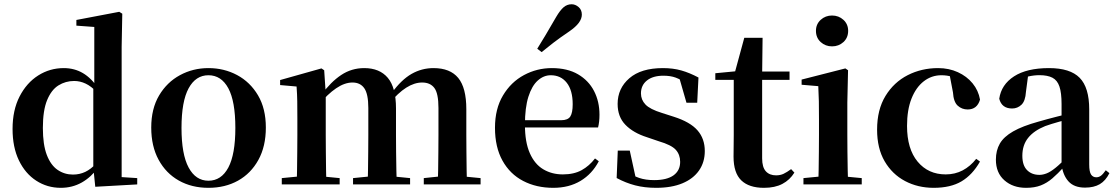

<svg xmlns="http://www.w3.org/2000/svg" viewBox="-20 -875 5287 911"><path d="M268.5 16.2Q204 16.2 151.9 -17.7Q99.7 -51.5 69.6 -114.2Q39.6 -176.8 39.6 -263.1Q39.6 -352.4 72.9 -417.2Q106.2 -482 161.4 -517Q216.7 -551.9 282.5 -551.9Q332.9 -551.9 373.4 -528.1Q413.8 -504.4 447.8 -453.6H457.1L440.3 -436.8Q412.9 -465.9 386.3 -478.3Q359.7 -490.8 331.9 -490.8Q291.2 -490.8 257.5 -469.9Q223.9 -449.1 203.6 -400.1Q183.4 -351.2 183.4 -267.7Q183.4 -188.6 202.1 -139.8Q220.9 -91.1 253.4 -68.9Q285.9 -46.7 326.3 -46.7Q357.5 -46.7 384.5 -59.4Q411.5 -72.1 437.8 -100.9L456.6 -80.8H446.1Q412.8 -34.5 368 -9.1Q323.1 16.2 268.5 16.2ZM432 11.2 422.7 -81.1V-83.3V-457.2L427.4 -468.4V-747.1L342.4 -753.3V-780.3L545.9 -819L560.2 -810L557.2 -652.7V-34.7L631.1 -29.9V0Z M969 16.2Q889.7 16.2 828.5 -18.3Q767.3 -52.8 732.5 -117Q697.6 -181.2 697.6 -269.8Q697.6 -359.1 734.8 -422Q772 -484.9 833.9 -518.4Q895.8 -551.9 969 -551.9Q1043.1 -551.9 1105.1 -518.8Q1167 -485.6 1204.2 -422.7Q1241.4 -359.8 1241.4 -269.8Q1241.4 -180.5 1206 -116.3Q1170.6 -52 1109.4 -17.9Q1048.2 16.2 969 16.2ZM969 -17.5Q1030 -17.5 1063.4 -80.1Q1096.7 -142.6 1096.7 -268.1Q1096.7 -394.2 1063.4 -456.1Q1030 -518 969 -518Q908.7 -518 875 -456.1Q841.2 -394.2 841.2 -268.1Q841.2 -142.6 875 -80.1Q908.7 -17.5 969 -17.5Z M1317 0V-29.9L1422.6 -40.2H1485.7L1591.6 -29.9V0ZM1387.2 0Q1388.9 -25.5 1389.4 -67.4Q1389.9 -109.4 1390.4 -154.8Q1390.9 -200.3 1390.9 -234.8V-311.2Q1390.9 -360.7 1390.4 -394.1Q1389.9 -427.5 1387.2 -464.5L1309.1 -471.4V-495.2L1505.2 -550.4L1518.2 -541.7L1525.6 -431V-428V-234.8Q1525.6 -200.3 1526.1 -154.8Q1526.6 -109.4 1527.1 -67.4Q1527.6 -25.5 1528.6 0ZM1655.1 0V-29.9L1757.5 -40.2H1821.6L1925.8 -29.9V0ZM1723.9 0Q1725.6 -25.5 1726.1 -66.9Q1726.6 -108.4 1727.1 -153.8Q1727.6 -199.3 1727.6 -234.8V-362.5Q1727.6 -428.5 1708.7 -456Q1689.7 -483.5 1652.4 -483.5Q1615.1 -483.5 1574.6 -455.9Q1534.1 -428.3 1494.2 -379.4L1489 -425.7H1505.3Q1549.5 -486.3 1598.8 -519.1Q1648.1 -551.9 1708.1 -551.9Q1781.1 -551.9 1820 -505.8Q1858.9 -459.6 1858.9 -360.5V-234.8Q1858.9 -199.3 1859.4 -153.8Q1859.9 -108.4 1860.7 -66.9Q1861.6 -25.5 1862.6 0ZM1990.8 0V-29.9L2088.8 -40.2H2154.8L2260.3 -29.9V0ZM2057.1 0Q2058.4 -25.5 2058.9 -66.9Q2059.4 -108.4 2059.9 -153.8Q2060.4 -199.3 2060.4 -234.8V-362.5Q2060.4 -432 2040.9 -457.7Q2021.5 -483.5 1983.1 -483.5Q1946.1 -483.5 1907.4 -459Q1868.7 -434.5 1826 -382.8L1819.1 -433.9H1838.7Q1884.1 -496.4 1932.5 -524.2Q1981 -551.9 2036.9 -551.9Q2115.8 -551.9 2154.2 -505.2Q2192.6 -458.4 2192.6 -357V-234.8Q2192.6 -199.3 2193.1 -153.8Q2193.6 -108.4 2194.1 -66.9Q2194.6 -25.5 2195.6 0Z M2605.2 16.2Q2524.8 16.2 2462.2 -16.5Q2399.6 -49.1 2364.1 -113Q2328.6 -176.9 2328.6 -268.8Q2328.6 -358.8 2366.6 -422.2Q2404.5 -485.7 2466.2 -518.8Q2527.9 -551.9 2598.4 -551.9Q2672.1 -551.9 2722.5 -522.5Q2772.8 -493.1 2798.6 -443.2Q2824.4 -393.3 2824.4 -330.9Q2824.4 -296.1 2817.7 -270.2H2387.1V-304.6H2642.4Q2674.5 -304.6 2685.9 -322.2Q2697.3 -339.8 2697.3 -380.4Q2697.3 -446.3 2669.2 -482.2Q2641.1 -518 2593.1 -518Q2559.7 -518 2531.6 -492.9Q2503.6 -467.8 2487.1 -416Q2470.7 -364.1 2470.7 -282.7Q2470.7 -200.5 2493.9 -148.2Q2517 -95.8 2557.8 -71.7Q2598.5 -47.5 2650.4 -47.5Q2703.4 -47.5 2739.9 -67.7Q2776.3 -87.9 2803.2 -123.2L2821.1 -109.9Q2789.6 -49.8 2734.7 -16.8Q2679.7 16.2 2605.2 16.2ZM2529.1 -643.7Q2548.8 -675.4 2569.3 -709.7Q2589.9 -743.9 2619 -794.7Q2637.4 -826.1 2654.1 -840.5Q2670.8 -854.8 2692.2 -854.8Q2709.8 -854.8 2725.3 -841.6Q2740.7 -828.4 2740.7 -805.7Q2740.7 -786.2 2726.1 -766.5Q2711.5 -746.8 2680.6 -725.6Q2635.8 -695.3 2606.1 -672.4Q2576.5 -649.6 2550 -627.8Z M3093.3 16.2Q3038.6 16.2 2993.7 4.5Q2948.8 -7.2 2905.9 -30.3L2911.2 -160.4H2968.1L2998.6 -20.6L2950.6 -26V-62Q2982.7 -41.1 3012.9 -30.7Q3043.2 -20.4 3083.8 -20.4Q3144.1 -20.4 3175.7 -43Q3207.2 -65.7 3207.2 -107.2Q3207.2 -140.9 3186.7 -164Q3166.1 -187.1 3105.5 -204.9L3049.7 -223.9Q2984.9 -244.5 2947.7 -282.6Q2910.5 -320.7 2910.5 -382Q2910.5 -455.6 2966.2 -503.8Q3021.9 -551.9 3125.2 -551.9Q3173.5 -551.9 3212.9 -540.7Q3252.2 -529.5 3294.1 -507.2L3288.1 -387.7H3237.1L3198.6 -521.5L3241 -507.8V-477Q3210.7 -497.5 3186.1 -506.7Q3161.5 -515.8 3127.8 -515.8Q3078 -515.8 3049.6 -493.1Q3021.2 -470.4 3021.2 -431.8Q3021.2 -401.6 3042.6 -379.1Q3063.9 -356.6 3120.8 -339.1L3176.9 -321.1Q3254.8 -296.3 3289.4 -256.6Q3324.1 -217 3324.1 -158.3Q3324.1 -105.4 3296.8 -66.1Q3269.4 -26.7 3218 -5.3Q3166.6 16.2 3093.3 16.2Z M3529.4 -496.1V-535.7H3726.2V-496.1ZM3605.1 16.2Q3533.7 16.2 3497.1 -19.3Q3460.5 -54.8 3460.5 -131.7Q3460.5 -159.8 3461 -182.4Q3461.5 -205 3461.5 -234.7V-496.1H3374V-527.5L3483.7 -538L3465.1 -525.2L3511.5 -695.8H3598.3L3596.2 -519.3V-508.7V-123.8Q3596.2 -81.6 3613.7 -62.3Q3631.2 -43 3662.3 -43Q3682.4 -43 3698 -50.4Q3713.7 -57.9 3733.7 -72.5L3749.2 -56Q3727.7 -21.1 3692.3 -2.5Q3656.9 16.2 3605.1 16.2Z M3792.2 0V-29.9L3898.8 -40.2H3960.8L4068.8 -29.9V0ZM3862.6 0Q3863.6 -25.5 3864.3 -67.4Q3864.9 -109.4 3865.4 -154.8Q3865.9 -200.3 3865.9 -234.8V-308Q3865.9 -358.3 3865.3 -394.3Q3864.6 -430.4 3862.6 -466.2L3783.5 -472.9V-497.4L3991.1 -550.4L4003.8 -541.7L4000.4 -387.9V-234.8Q4000.4 -200.3 4000.9 -154.8Q4001.4 -109.4 4002.2 -67.4Q4003.1 -25.5 4004.1 0ZM3927.8 -655Q3896.6 -655 3874 -675.4Q3851.5 -695.9 3851.5 -728.8Q3851.5 -760.3 3874 -780.9Q3896.6 -801.4 3927.8 -801.4Q3959.5 -801.4 3981.9 -780.9Q4004.3 -760.3 4004.3 -728.8Q4004.3 -695.9 3981.9 -675.4Q3959.5 -655 3927.8 -655Z M4410.1 16.2Q4335.1 16.2 4274.2 -16Q4213.3 -48.3 4177.4 -109.8Q4141.6 -171.4 4141.6 -259.7Q4141.6 -354.7 4181.5 -419.9Q4221.4 -485 4287.1 -518.5Q4352.9 -551.9 4431 -551.9Q4482.5 -551.9 4524.8 -532.5Q4567.2 -513.2 4594.8 -479.5Q4622.4 -445.8 4630 -402.4Q4616.4 -355.6 4571.4 -355.6Q4543.9 -355.6 4524.1 -373.6Q4504.4 -391.6 4501.6 -436.8L4483.8 -530.1L4551.7 -486.3Q4522.8 -503.2 4498.1 -510.6Q4473.4 -518 4446.6 -518Q4400.2 -518 4363.2 -489.4Q4326.1 -460.7 4304.9 -407.1Q4283.7 -353.5 4283.7 -277.6Q4283.7 -168.4 4334 -108Q4384.4 -47.5 4467.2 -47.5Q4511.5 -47.5 4547.8 -66.7Q4584.2 -85.9 4611.9 -121.4L4629.8 -108.4Q4594.1 -45.4 4542.3 -14.6Q4490.5 16.2 4410.1 16.2Z M4848.6 16.2Q4786.2 16.2 4745.8 -19.4Q4705.3 -54.9 4705.3 -117.6Q4705.3 -161.2 4724 -193.6Q4742.7 -226.1 4787.1 -251.5Q4831.6 -277 4907.4 -297.9Q4946.8 -309.4 4996.4 -322Q5046 -334.6 5086 -344.4V-318.9Q5046 -308.9 5006 -297.6Q4965.9 -286.4 4939.1 -276.7Q4885.3 -254.9 4858.1 -220.6Q4830.8 -186.4 4830.8 -135.9Q4830.8 -90.4 4853.1 -67.9Q4875.3 -45.3 4912 -45.3Q4928.3 -45.3 4946.7 -52.6Q4965.1 -59.9 4989.4 -79.7Q5013.8 -99.4 5047.3 -135.5L5062.8 -82.4H5027.7Q4998.6 -50.6 4973.2 -28.7Q4947.7 -6.8 4918.4 4.7Q4889 16.2 4848.6 16.2ZM5128.1 15.2Q5076.6 15.2 5049.9 -14.2Q5023.2 -43.6 5016.9 -94V-96.5V-381.4Q5016.9 -434.7 5006.8 -464.5Q4996.7 -494.3 4973.6 -506.3Q4950.5 -518.3 4912 -518.3Q4886.4 -518.3 4859.3 -512.2Q4832.2 -506.1 4795.8 -491.2L4858.1 -516.3L4847.9 -439.2Q4845.3 -395.9 4826.6 -378Q4807.8 -360.2 4782.3 -360.2Q4733.1 -360.2 4721.2 -406.5Q4730.9 -473.5 4791.4 -512.7Q4851.9 -551.9 4957.1 -551.9Q5057.4 -551.9 5102.7 -505.9Q5148.1 -459.8 5148.1 -356.2V-94.8Q5148.1 -60.3 5156.8 -47Q5165.6 -33.8 5181.7 -33.8Q5193.3 -33.8 5203.3 -40.9Q5213.3 -48.1 5226.7 -67.2L5243.9 -53.4Q5226 -17.5 5198.2 -1.1Q5170.4 15.2 5128.1 15.2Z"/></svg>

Font: Noto Serif HK ExtraLight
Style: Regular
Weight: 200
Designer: Ryoko NISHIZUKA 西塚涼子 (kana & ideographs); Frank Grießhammer (Latin, Greek & Cyrillic); Wenlong ZHANG 张文龙 (bopomofo); San
Foundry: Adobe
Version: Version 2.002-H1;hotconv 1.1.0;makeotfexe 2.6.0